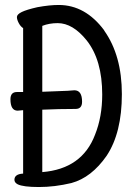

<svg xmlns="http://www.w3.org/2000/svg" viewBox="-20 -738 540 772"><path d="M267 -2Q200 14 136.5 14Q73 14 51 3Q38 -4 38 -15Q38 -38 73 -40V-295L51 -293Q22 -293 22 -339Q22 -368 48 -368H73V-625Q63 -631 55.5 -645Q48 -659 48 -669.5Q48 -680 67 -689.5Q86 -699 130 -709Q130 -709 130 -709Q179 -718 216 -718Q323 -718 399 -616Q399 -616 399 -615Q470 -515 470 -359.5Q470 -204 409 -112Q409 -112 409 -112Q348 -24 267 -2ZM391 -358Q391 -496 329 -575Q273 -645 212 -645Q178 -645 150 -634V-369Q242 -372 253 -373Q259 -374 265.5 -374Q272 -374 279 -375Q310 -375 310 -329Q310 -300 284 -300Q217 -300 150 -297V-46Q310 -59 362 -196Q391 -268 391 -358Z"/></svg>

Font: Moon Stars Kai HW
Style: Bold
Weight: 700
Designer: GuiWonder
Version: Version 1.101